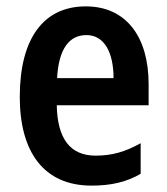

<svg xmlns="http://www.w3.org/2000/svg" viewBox="-20 -572 525 602"><path d="M249 -552C117 -552 42 -452 42 -268C42 -96 117 10 267 10C328 10 376 -1 421 -27V-123C373 -96 331 -84 280 -84C200 -84 160 -137 158 -242H446V-308C446 -456 376 -552 249 -552ZM251 -462C308 -462 336 -406 336 -327H159C164 -419 197 -462 251 -462Z"/></svg>

Font: Noto Sans Ethiopic Cond SemBd
Style: Regular
Weight: 600
Width: 3
Designer: Monotype Design Team
Foundry: Monotype Imaging Inc.
Version: Version 2.102